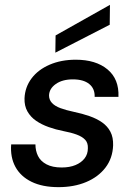

<svg xmlns="http://www.w3.org/2000/svg" viewBox="-20 -759 554 791"><path d="M221 12Q155 12 110 -10Q65 -32 43.5 -71.5Q22 -111 26 -164H126Q126 -138 136.5 -116.5Q147 -95 171.5 -82Q196 -69 234 -69Q267 -69 291 -79Q315 -89 328.5 -106.5Q342 -124 342 -148Q343 -170 331 -183Q319 -196 296 -204.5Q273 -213 241 -219Q210 -225 180.5 -235.5Q151 -246 128.5 -261.5Q106 -277 93 -300Q80 -323 81 -354Q83 -400 110 -436Q137 -472 184.5 -492.5Q232 -513 292 -513Q375 -513 423 -473Q471 -433 468 -360H370Q371 -394 347.5 -413Q324 -432 280 -432Q237 -432 210 -413Q183 -394 182 -366Q182 -348 194 -335Q206 -322 229 -313.5Q252 -305 285 -298Q319 -291 349 -280.5Q379 -270 401 -254.5Q423 -239 435 -216Q447 -193 446 -160Q444 -107 414.5 -68.5Q385 -30 335 -9Q285 12 221 12ZM208 -542 209 -613 433 -739 432 -657Z"/></svg>

Font: DM Sans 17pt Medium
Style: Italic
Weight: 500
Italic angle: -10°
Version: Version 4.004;gftools[0.9.30]